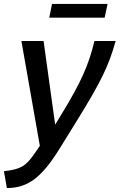

<svg xmlns="http://www.w3.org/2000/svg" viewBox="-60 -732 609 978"><path d="M191 -642H473L488 -712H205ZM-40 140 -25 226C82 225 151 174 243 26L323 -103C455 -316 493 -394 529 -523H421C392 -402 353 -313 255 -153L221 -97L162 -523H49L143 11L114 53C71 115 43 131 -40 140Z"/></svg>

Font: FIGSv2-sans-serif SmBold Italic
Style: Regular
Weight: 600
Italic angle: -12°
Designer: Matt McInerney, Pablo Impallari, Rodrigo Fuenzalida
Foundry: Matt McInerney, Pablo Impallari, Rodrigo Fuenzalida
Version: Version 4.020;hotconv 1.0.109;makeotfexe 2.5.65596